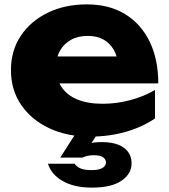

<svg xmlns="http://www.w3.org/2000/svg" viewBox="-20 -608 774 877"><path d="M391 16Q287 16 205.5 -22Q124 -60 77 -128.5Q30 -197 30 -288Q30 -377 75 -444.5Q120 -512 198.5 -550Q277 -588 376 -588Q479 -588 551.5 -543.5Q624 -499 663.5 -418Q703 -337 703 -227H195V-350H588L521 -307Q517 -351 499 -381.5Q481 -412 451.5 -428Q422 -444 381 -444Q336 -444 304 -426Q272 -408 254 -376.5Q236 -345 236 -303Q236 -249 260.5 -211.5Q285 -174 332.5 -154Q380 -134 449 -134Q512 -134 574.5 -150.5Q637 -167 688 -197V-67Q629 -27 553.5 -5.5Q478 16 391 16ZM337 -16H438L381 71L332 68Q355 56 382 48.5Q409 41 443 41Q511 41 546 67Q581 93 581 138Q581 186 535 217.5Q489 249 399 249Q320 249 267.5 219.5Q215 190 199 140H321Q328 152 346 160.5Q364 169 399 169Q431 169 447.5 159.5Q464 150 464 134Q464 120 451 110.5Q438 101 408 101Q393 101 379.5 104Q366 107 356 112H255Z"/></svg>

Font: Unbounded
Style: Bold
Weight: 700
Designer: Luke Prowse, Jean-Baptiste Morizot, Fátima Lázaro, Florian Runge
Foundry: NaN
Version: Version 1.700